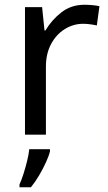

<svg xmlns="http://www.w3.org/2000/svg" viewBox="-20 -617 453 807"><path d="M335 -597Q350 -597 367.5 -595.5Q385 -594 398 -591L387 -510Q374 -513 358.5 -515Q343 -517 329 -517Q288 -517 252 -494.5Q216 -472 194.5 -431.5Q173 -391 173 -337V-51H85V-587H157L167 -489H171Q197 -533 238 -565Q279 -597 335 -597ZM190 19Q186 37 173.5 64.5Q161 92 144.5 120Q128 148 110 170H62V158Q70 141 78.5 114.5Q87 88 94 59.5Q101 31 103 10H190Z"/></svg>

Font: Noto Sans Tamil UI
Style: Regular
Weight: 400
Designer: Jelle Bosma - Monotype Design Team
Foundry: Monotype Imaging Inc.
Version: Version 2.004; ttfautohint (v1.8.4.7-5d5b)